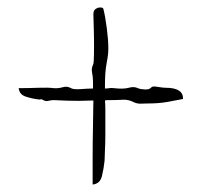

<svg xmlns="http://www.w3.org/2000/svg" viewBox="-20 -536 540 514"><path d="M228 -42Q228 -77 228 -115Q228 -153 229 -202Q229 -222 229.5 -237.5Q230 -253 230 -267Q221 -267 211.5 -266.5Q202 -266 191 -266Q175 -266 159 -266.5Q143 -267 124 -268Q117 -268 109.5 -266Q102 -264 94 -269Q91 -271 88 -270Q85 -269 82 -270Q65 -272 48.5 -277.5Q32 -283 30 -300Q54 -300 82 -301Q110 -302 124 -300Q136 -299 148 -302.5Q160 -306 170 -300Q177 -296 196.5 -297.5Q216 -299 229 -299V-317Q229 -330 226.5 -341.5Q224 -353 230 -365Q231 -367 231.5 -389Q232 -411 231.5 -442Q231 -473 230 -498Q230 -508 236 -512Q242 -516 248 -516Q257 -516 257 -511Q262 -491 266 -460Q270 -429 270 -406Q270 -398 269 -389Q268 -380 266 -370Q263 -354 262 -339.5Q261 -325 261 -308V-299Q267 -299 272.5 -300Q278 -301 285 -300Q310 -297 324.5 -301Q339 -305 349 -300Q356 -297 368 -296.5Q380 -296 385 -302Q388 -306 402 -303.5Q416 -301 424 -301Q471 -301 470 -271Q450 -267 427.5 -263Q405 -259 375 -259Q367 -259 357.5 -258.5Q348 -258 339 -262Q324 -270 308.5 -269Q293 -268 276 -268Q272 -268 268.5 -268Q265 -268 261 -267Q262 -256 262 -243Q262 -230 262 -216Q262 -203 262 -177.5Q262 -152 261 -135Q261 -128 260.5 -121Q260 -114 260 -106Q258 -86 253 -65Q248 -44 228 -42Z"/></svg>

Font: Sankofa Display
Style: Regular
Weight: 400
Designer: Batsirai Madzonga
Foundry: Batsirai Madzonga
Version: Version 1.000; ttfautohint (v1.8.4.7-5d5b)